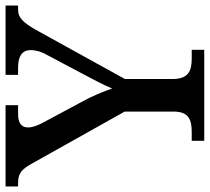

<svg xmlns="http://www.w3.org/2000/svg" viewBox="-56 -702 754 690"><g transform="rotate(-90 321.0 -357.0)"><path d="M160 0H487V-45H457C416 -45 382 -53 382 -114V-285L551 -591C584 -652 602 -669 632 -669H646V-714H397V-669H424C464 -669 486 -654 486 -624C486 -609 482 -588 468 -564L406 -447C383 -404 360 -361 348 -331C337 -362 322 -401 299 -442L225 -580C217 -595 208 -615 208 -633C208 -653 219 -669 256 -669H288V-714H-4V-669H9C45 -669 59 -654 80 -616L265 -286V-110C265 -52 231 -45 190 -45H160Z"/></g></svg>

Font: Noto Serif Tamil Medium
Style: Italic
Weight: 500
Italic angle: -12°
Designer: Indian Type Foundry, Tom Grace, and the Monotype Design Team
Foundry: Monotype Imaging Inc.
Version: Version 2.003